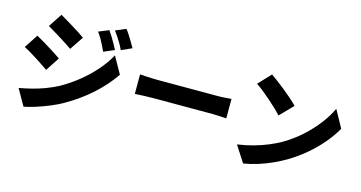

<svg xmlns="http://www.w3.org/2000/svg" viewBox="-89 -1214 3127 1665"><g transform="rotate(15 1475.0 -381.5)"><path d="M733 -774Q748 -753 764.5 -725.5Q781 -698 797 -670.5Q813 -643 824 -620L729 -579Q714 -612 701 -637Q688 -662 674.5 -686Q661 -710 641 -736ZM873 -823Q890 -802 906.5 -775.5Q923 -749 939 -722.5Q955 -696 967 -674L873 -632Q857 -666 842.5 -690Q828 -714 813.5 -736.5Q799 -759 780 -784ZM297 -795Q322 -781 353.5 -762Q385 -743 417.5 -723Q450 -703 479 -684.5Q508 -666 528 -651L446 -529Q425 -544 395.5 -563Q366 -582 335 -601.5Q304 -621 273 -639.5Q242 -658 217 -673ZM102 -86Q159 -96 216.5 -110.5Q274 -125 331.5 -146.5Q389 -168 444 -197Q529 -245 603.5 -305.5Q678 -366 737.5 -434.5Q797 -503 836 -575L921 -424Q850 -319 746.5 -226.5Q643 -134 519 -64Q468 -35 407 -10Q346 15 287.5 33.5Q229 52 185 60ZM142 -566Q168 -552 200 -533Q232 -514 264 -494Q296 -474 324.5 -456Q353 -438 373 -423L292 -299Q270 -315 241.5 -333.5Q213 -352 181.5 -372.5Q150 -393 119 -411.5Q88 -430 62 -443Z M1089 -472Q1108 -471 1138 -469Q1168 -467 1199.5 -466Q1231 -465 1256 -465Q1284 -465 1321.5 -465Q1359 -465 1402.5 -465Q1446 -465 1491.5 -465Q1537 -465 1581.5 -465Q1626 -465 1666 -465Q1706 -465 1738 -465Q1770 -465 1790 -465Q1825 -465 1857 -468Q1889 -471 1910 -472V-297Q1892 -298 1856.5 -300.5Q1821 -303 1790 -303Q1770 -303 1737.5 -303Q1705 -303 1665 -303Q1625 -303 1580.5 -303Q1536 -303 1490.5 -303Q1445 -303 1402 -303Q1359 -303 1321 -303Q1283 -303 1256 -303Q1213 -303 1166 -301Q1119 -299 1089 -297Z M2195 -768Q2221 -750 2256 -723.5Q2291 -697 2328.5 -667Q2366 -637 2399 -607.5Q2432 -578 2454 -555L2341 -439Q2321 -461 2290.5 -490Q2260 -519 2224 -550.5Q2188 -582 2153 -610Q2118 -638 2090 -656ZM2058 -103Q2135 -114 2202.5 -133Q2270 -152 2329 -176.5Q2388 -201 2437 -229Q2525 -281 2597 -346.5Q2669 -412 2723.5 -483.5Q2778 -555 2810 -624L2896 -468Q2857 -399 2799.5 -331Q2742 -263 2670.5 -202.5Q2599 -142 2517 -93Q2466 -63 2407 -36Q2348 -9 2283.5 11.5Q2219 32 2152 43Z"/></g></svg>

Font: Noto Sans SC Thin ExtraBold
Style: Regular
Weight: 800
Version: Version 2.004-H2;hotconv 1.0.118;makeotfexe 2.5.65603